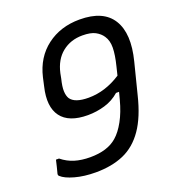

<svg xmlns="http://www.w3.org/2000/svg" viewBox="-134 -826 868 952"><g transform="rotate(-20 300.0 -350.0)"><path d="M392 -720Q517 -720 564 -644Q611 -568 576 -431L535 -269Q509 -162 465 -98.5Q421 -35 358 -7.5Q295 20 210 20Q149 20 100.5 6.5Q52 -7 32 -26Q27 -30 28 -38Q33 -58 37 -73Q41 -88 45 -107H61Q92 -82 128 -71Q164 -60 210 -60Q301 -60 351 -104Q379 -128 403.5 -172.5Q428 -217 444 -278L454 -316H438Q404 -286 360 -273Q316 -260 270 -260Q170 -260 130 -314Q90 -368 114 -468L124 -513Q147 -611 219 -665.5Q291 -720 392 -720ZM208 -373Q230 -340 303 -340Q391 -340 474 -394L485 -439Q499 -495 499.5 -532.5Q500 -570 483 -595Q470 -615 446 -628Q422 -641 378 -641Q316 -641 271.5 -605.5Q227 -570 212 -502L207 -476Q197 -436 198 -412Q199 -388 208 -373Z"/></g></svg>

Font: Recursive Mn Lnr St
Style: Italic
Weight: 400
Italic angle: -15°
Monospace: yes
Version: Version 1.079;hotconv 1.0.112;makeotfexe 2.5.65598; ttfautoh